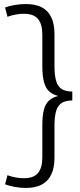

<svg xmlns="http://www.w3.org/2000/svg" viewBox="-20 -823 395 948"><path d="M108 -803Q155 -803 186 -787Q217 -771 233 -738Q249 -705 249 -654V-498Q249 -452 257 -424Q265 -396 284.5 -383.5Q304 -371 337 -371V-327Q304 -327 284.5 -314.5Q265 -302 257 -274.5Q249 -247 249 -200V-44Q249 6 233 39Q217 72 186 88.5Q155 105 108 105Q81 105 53.5 100Q26 95 5 87L17 42Q35 49 56.5 53Q78 57 98 57Q146 57 167.5 31.5Q189 6 189 -46V-203Q189 -250 196.5 -280Q204 -310 222 -326.5Q240 -343 268 -349Q240 -356 222.5 -372Q205 -388 197 -418.5Q189 -449 189 -495V-652Q189 -704 167.5 -729.5Q146 -755 98 -755Q78 -755 56.5 -751Q35 -747 17 -740L5 -786Q26 -794 53.5 -798.5Q81 -803 108 -803Z"/></svg>

Font: Pathway Extreme 28pt ExtraLight
Style: Regular
Weight: 250
Designer: Eduardo Rodriguez Tunni
Foundry: Eduardo Rodriguez Tunni
Version: Version 1.001;gftools[0.9.26]